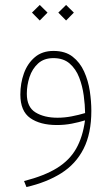

<svg xmlns="http://www.w3.org/2000/svg" viewBox="-20 -506 455 783"><path d="M249.5 -485.8 281.2 -454.6 249.5 -422.4 217.8 -454.6ZM142.1 -485.8 173.8 -454.6 142.1 -422.4 110.4 -454.6ZM352.5 -54.2Q352.5 38.6 320.8 100.8Q289.1 163.1 229.7 200.4Q170.4 237.8 87.9 256.8L78.1 232.4Q161.6 210.9 212.6 179.2Q263.7 147.5 290.5 100.3Q317.4 53.2 326.7 -15.1Q301.3 -7.3 272.5 -1.7Q243.7 3.9 211.9 3.9Q144 3.9 103.5 -24.4Q63 -52.7 63 -120.6Q63 -166.5 77.6 -207Q92.3 -247.6 122.3 -272.9Q152.3 -298.3 198.2 -298.3Q246.1 -298.3 276.1 -274.9Q306.2 -251.5 323 -214.4Q339.8 -177.2 346.2 -134.8Q352.5 -92.3 352.5 -54.2ZM214.4 -25.9Q243.2 -25.9 272.2 -31.5Q301.3 -37.1 327.1 -44.9Q326.7 -77.6 321.5 -116.2Q316.4 -154.8 303 -189.7Q289.6 -224.6 264.2 -246.8Q238.8 -269 197.8 -269Q159.2 -269 135.3 -247.1Q111.3 -225.1 100.3 -191.7Q89.4 -158.2 89.4 -123.5Q89.4 -69.3 124.8 -47.6Q160.2 -25.9 214.4 -25.9Z"/></svg>

Font: Vazirmatn FD NL Thin
Style: Regular
Weight: 100
Designer: Saber Rastikerdar
Foundry: Saber Rastikerdar
Version: Version 33.003